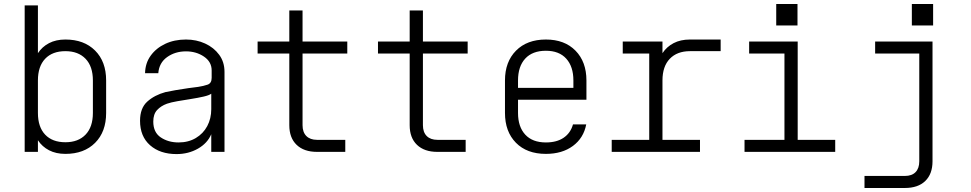

<svg xmlns="http://www.w3.org/2000/svg" viewBox="-20 -757 4840 957"><path d="M103 0V-730H169V-492Q190 -524 224.5 -542Q259 -560 306 -560Q399 -560 454 -505Q509 -450 509 -356V-194Q509 -100 454 -45Q399 10 306 10Q259 10 224.5 -8Q190 -26 169 -58V0ZM306 -502Q241 -502 205 -464Q169 -426 169 -356V-194Q169 -124 205 -86Q241 -48 306 -48Q370 -48 406.5 -86Q443 -124 443 -194V-356Q443 -426 406.5 -464Q370 -502 306 -502Z M860 11Q778 11 728 -33Q678 -77 678 -155Q678 -218 714 -250.5Q750 -283 805 -298Q823 -302 854.5 -307.5Q886 -313 918 -317.5Q950 -322 968 -324Q994 -328 1014.5 -335Q1035 -342 1035 -369V-406Q1035 -449 996.5 -475Q958 -501 907 -501Q853 -501 813 -472.5Q773 -444 769 -392H703Q704 -442 731 -479.5Q758 -517 803.5 -538.5Q849 -560 907 -560Q959 -560 1002.5 -540Q1046 -520 1072.5 -484Q1099 -448 1099 -399V0H1033V-88Q1014 -43 966.5 -16Q919 11 860 11ZM870 -47Q919 -47 956 -69Q993 -91 1013 -128.5Q1033 -166 1033 -213V-290Q1023 -282 994.5 -275.5Q966 -269 931 -263.5Q896 -258 864 -252.5Q832 -247 812 -240Q782 -229 763 -208.5Q744 -188 744 -151Q744 -97 781.5 -72Q819 -47 870 -47Z M1560 0Q1495 0 1458.5 -35Q1422 -70 1422 -133V-490H1264V-550H1422V-705H1488V-550H1711V-490H1488V-133Q1488 -98 1507 -79Q1526 -60 1560 -60H1701V0Z M2160 0Q2095 0 2058.5 -35Q2022 -70 2022 -133V-490H1864V-550H2022V-705H2088V-550H2311V-490H2088V-133Q2088 -98 2107 -79Q2126 -60 2160 -60H2301V0Z M2701 10Q2606 10 2551.5 -45.5Q2497 -101 2497 -194V-356Q2497 -449 2552 -504.5Q2607 -560 2701 -560Q2794 -560 2848.5 -504.5Q2903 -449 2903 -356V-260H2562V-194Q2562 -125 2598 -86Q2634 -47 2701 -47Q2755 -47 2789.5 -70.5Q2824 -94 2836 -137H2902Q2889 -69 2835.5 -29.5Q2782 10 2701 10ZM2562 -319H2838V-356Q2838 -425 2802.5 -464.5Q2767 -504 2701 -504Q2634 -504 2598 -465Q2562 -426 2562 -356Z M3029 0V-60H3216V-490H3084V-550H3282V-492Q3303 -524 3337.5 -542Q3372 -560 3419 -560H3572V-502H3419Q3355 -502 3318.5 -464Q3282 -426 3282 -356V-60H3469V0Z M3691 0V-60H3890V-490H3714V-550H3956V-60H4143V0ZM3849 -737H3955V-630H3849Z M4490 180H4289V120H4490Q4525 120 4543.5 101Q4562 82 4562 47V-490H4342V-550H4628V47Q4628 110 4592 145Q4556 180 4490 180ZM4525 -737H4631V-630H4525Z"/></svg>

Font: Tiny ExtraLight
Style: Regular
Weight: 200
Monospace: yes
Designer: Philipp Nurullin, Konstantin Bulenkov
Foundry: JetBrains
Version: Version 2.251; ttfautohint (v1.8.4.7-5d5b)